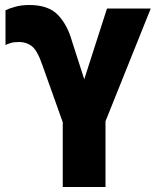

<svg xmlns="http://www.w3.org/2000/svg" viewBox="-20 -748 640 768"><path d="M231 0H402V-263L583 -714H408L317 -431L268 -583Q250 -648 212 -688Q174 -728 97 -728Q66 -728 41 -721Q16 -714 2 -707V-568Q10 -572 22.5 -576Q35 -580 57 -580Q85 -580 107 -563.5Q129 -547 149 -489L231 -259Z"/></svg>

Font: Noto Sans Mono Extra
Style: Regular
Weight: 800
Designer: Monotype Design Team
Foundry: Monotype Imaging Inc.
Version: Version 1.900